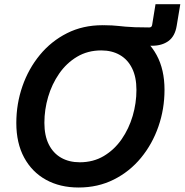

<svg xmlns="http://www.w3.org/2000/svg" viewBox="-20 -854 851 885"><path d="M446.3 -654.8 460 -737.8Q481.4 -737.8 496.3 -736.8Q511.2 -735.8 525.6 -734.4Q540 -732.9 557.9 -731.2Q575.7 -729.5 602.1 -728.5Q628.4 -727.5 668 -727.5Q679.2 -727.5 681.2 -738.8L696.8 -834.5H811L794.4 -734.9Q786.6 -687 756.6 -665Q726.6 -643.1 680.7 -643.1Q658.2 -643.1 637.5 -644.8Q616.7 -646.5 591.8 -648.9Q566.9 -651.4 532.2 -653.1Q497.6 -654.8 446.3 -654.8ZM342.3 10.3Q256.3 10.3 191.9 -25.4Q127.4 -61 91.3 -127.7Q55.2 -194.3 55.2 -287.1Q55.2 -375.5 83.3 -456.3Q111.3 -537.1 163.6 -600.6Q215.8 -664.1 288.8 -700.9Q361.8 -737.8 452.1 -737.8Q537.6 -737.8 601.8 -702.1Q666 -666.5 702.1 -599.9Q738.3 -533.2 738.3 -439.9Q738.3 -351.6 710.2 -270.8Q682.1 -189.9 629.9 -126.5Q577.6 -63 504.6 -26.4Q431.6 10.3 342.3 10.3ZM347.7 -106Q410.2 -106 458.7 -135Q507.3 -164.1 540.8 -212.4Q574.2 -260.7 591.6 -319.8Q608.9 -378.9 608.9 -439.5Q608.9 -499 588.6 -539.6Q568.4 -580.1 532 -600.8Q495.6 -621.6 446.8 -621.6Q384.3 -621.6 335.4 -592.5Q286.6 -563.5 252.9 -514.9Q219.2 -466.3 201.9 -407.5Q184.6 -348.6 184.6 -288.1Q184.6 -229 204.8 -188.5Q225.1 -147.9 261.7 -127Q298.3 -106 347.7 -106Z"/></svg>

Font: Inter 20pt SemiBold
Style: Italic
Weight: 600
Italic angle: -9.3988°
Version: Version 4.001;git-66647c0bb